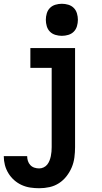

<svg xmlns="http://www.w3.org/2000/svg" viewBox="-23 -775 543 1018"><path d="M185 223Q161 223 137.5 219.5Q114 216 92 206Q70 196 52 180Q34 164 21.5 143.5Q9 123 3 100Q-3 77 -3 53H121Q121 66 125 78.5Q129 91 138 100.5Q147 110 159.5 114Q172 118 185 118Q197 118 208.5 112.5Q220 107 227.5 97.5Q235 88 239.5 76.5Q244 65 246.5 53Q249 41 250 29Q251 17 251 5V-415H138V-520H375V5Q375 32 371.5 59.5Q368 87 357.5 112Q347 137 330 159Q313 181 290 196Q267 211 240 217Q213 223 185 223ZM305 -585Q288 -585 271 -590Q254 -595 242 -607Q230 -619 225 -636Q220 -653 220 -670Q220 -687 225 -704Q230 -721 242 -733Q254 -745 271 -750Q288 -755 305 -755Q322 -755 339 -750Q356 -745 368 -733Q380 -721 385 -704Q390 -687 390 -670Q390 -653 385 -636Q380 -619 368 -607Q356 -595 339 -590Q322 -585 305 -585Z"/></svg>

Font: Iosevka Term Curly Extrabold
Style: Regular
Weight: 800
Designer: Belleve Invis
Foundry: Belleve Invis
Version: Version 32.3.0